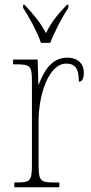

<svg xmlns="http://www.w3.org/2000/svg" viewBox="-20 -786 384 806"><path d="M152 -606H191C208 -651 241 -715 267 -753V-766H261C220 -723 197 -695 173 -647C147 -695 123 -723 83 -766H77V-753C102 -715 137 -651 152 -606ZM40 0H229V-20H211C149 -20 142 -25 142 -97V-277C142 -390 185 -519 258 -519C303 -519 311 -486 311 -443C326 -443 332 -459 332 -481C332 -516 309 -544 262 -544C194 -544 163 -483 143 -432H141L138 -536H35V-516H42C109 -516 114 -511 114 -441V-97C114 -25 108 -20 47 -20H40Z"/></svg>

Font: Noto Serif Georgian Condensed Thin
Style: Regular
Weight: 100
Width: 3
Designer: Monotype Design Team, Akaki Razmadze
Foundry: Google LLC
Version: Version 2.003